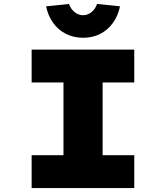

<svg xmlns="http://www.w3.org/2000/svg" viewBox="-20 -951 841 971"><path d="M140 0V-166H301V-534H140V-700H659V-534H499V-166H659V0ZM400 -760Q353 -760 314 -779.5Q275 -799 249 -835Q223 -871 213 -919L329 -931Q338 -905 357.5 -889.5Q377 -874 400 -874Q423 -874 442.5 -889.5Q462 -905 471 -931L587 -919Q577 -871 551 -835Q525 -799 486.5 -779.5Q448 -760 400 -760Z"/></svg>

Font: Lexend Giga ExtraBold
Style: Regular
Weight: 800
Designer: Bonnie Shaver-Troup, Thomas Jockin
Foundry: Lexend
Version: Version 1.007